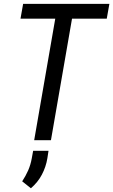

<svg xmlns="http://www.w3.org/2000/svg" viewBox="-20 -731 590 1001"><path d="M355.5 -633.8H536.6L550.3 -710.9H100.6L86.9 -633.8H268.1L158.2 0H245.6ZM227.1 93.3 232.9 55.2H152.8L145.5 95.2C141.6 117.2 135.3 137.7 127 157.2C118.2 176.8 107.9 195.8 95.7 214.4L141.1 250.5C165 230 184.1 206.5 198.2 179.7C212.4 152.8 222.2 124 227.1 93.3Z"/></svg>

Font: Roboto Condensed
Style: Italic
Weight: 400
Designer: Google
Version: Version 1.000;PS 001.000;hotconv 1.0.88;makeotf.lib2.5.64775